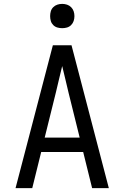

<svg xmlns="http://www.w3.org/2000/svg" viewBox="-20 -968 640 988"><path d="M60 0 188 -490 252 -735H348L412 -490L540 0H454L408 -186H192L146 0ZM210 -260H390L333 -490Q325 -525 316.5 -559.5Q308 -594 300 -628Q292 -594 283.5 -559.5Q275 -525 267 -490ZM300 -823Q287 -823 275 -826.5Q263 -830 254 -839Q245 -848 241.5 -860Q238 -872 238 -885Q238 -898 241.5 -910Q245 -922 254 -931Q263 -940 275 -944Q287 -948 300 -948Q313 -948 325 -944Q337 -940 346 -931Q355 -922 359 -910Q363 -898 363 -885Q363 -872 359 -860Q355 -848 346 -839Q337 -830 325 -826.5Q313 -823 300 -823Z"/></svg>

Font: Iosevka Custom Extended
Style: Regular
Weight: 400
Width: 7
Monospace: yes
Designer: Belleve Invis
Foundry: Belleve Invis
Version: Version 11.2.4; ttfautohint (v1.8.4)